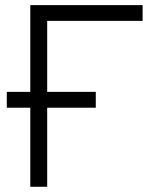

<svg xmlns="http://www.w3.org/2000/svg" viewBox="-20 -713 626 733"><path d="M5.9 -301.8H95.7V0H160.2V-301.8H345.7V-362.3H160.2V-633.3H524.4V-693.4H95.7V-362.3H5.9Z"/></svg>

Font: Cascadia Mono NF Light
Style: Regular
Weight: 300
Monospace: yes
Designer: Aaron Bell
Foundry: Saja Typeworks
Version: Version 2404.023